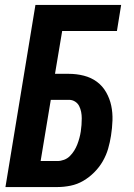

<svg xmlns="http://www.w3.org/2000/svg" viewBox="-20 -755 540 775"><path d="M2 0 123 -735H469L452 -630H231L202 -457H258Q289 -457 318.5 -449.5Q348 -442 371 -425Q394 -408 408.5 -382.5Q423 -357 429 -328.5Q435 -300 434 -269Q433 -238 428 -207Q424 -181 416.5 -155Q409 -129 395 -104.5Q381 -80 360.5 -59.5Q340 -39 316 -25Q292 -11 265 -5.5Q238 0 212 0ZM144 -105H212Q225 -105 238.5 -110Q252 -115 262 -125Q272 -135 279.5 -147Q287 -159 292 -172Q297 -185 300.5 -198Q304 -211 306 -224Q308 -237 309 -250.5Q310 -264 310 -277.5Q310 -291 307.5 -303.5Q305 -316 299.5 -327Q294 -338 283 -345Q272 -352 259 -352H185Z"/></svg>

Font: Iosevka SS18 Extrabold
Style: Italic
Weight: 800
Italic angle: -9°
Monospace: yes
Designer: Belleve Invis
Foundry: Belleve Invis
Version: Version 25.1.1; ttfautohint (v1.8.4)